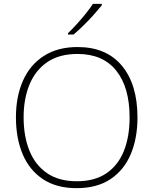

<svg xmlns="http://www.w3.org/2000/svg" viewBox="-20 -1063 799 1000"><path d="M696 -451Q696 -343 661 -260Q626 -177 555.5 -130Q485 -83 379 -83Q274 -83 203.5 -130Q133 -177 98 -260Q63 -343 63 -452Q63 -560 99.5 -642.5Q136 -725 208 -771.5Q280 -818 384 -818Q534 -818 615 -720.5Q696 -623 696 -451ZM103 -452Q103 -354 133 -279Q163 -204 224.5 -161.5Q286 -119 380 -119Q474 -119 535 -161Q596 -203 625.5 -277.5Q655 -352 655 -451Q655 -608 585.5 -695Q516 -782 384 -782Q289 -782 227 -740Q165 -698 134 -623.5Q103 -549 103 -452ZM510 -1035Q493 -1014 468.5 -986.5Q444 -959 416 -931.5Q388 -904 363 -883H334V-890Q355 -910 380 -937.5Q405 -965 427.5 -993Q450 -1021 464 -1043H510Z"/></svg>

Font: Noto Sans Telugu UI ExtraLight
Style: Regular
Weight: 200
Designer: Jelle Bosma - Monotype Design Team
Foundry: Monotype Imaging Inc.
Version: Version 2.005; ttfautohint (v1.8.4.7-5d5b)